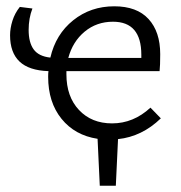

<svg xmlns="http://www.w3.org/2000/svg" viewBox="-20 -439 574 610"><path d="M355 3 348 151H297L290 2Q218 -9 175.5 -61.5Q133 -114 133 -195Q133 -207 134 -213Q72 -215 42 -243.5Q12 -272 12 -327Q12 -349 19.5 -373Q27 -397 43 -417L83 -412Q71 -381 71 -344Q71 -304 87 -282Q103 -260 140 -256Q157 -330 212.5 -374.5Q268 -419 343 -419Q415 -419 452 -378.5Q489 -338 489 -267Q489 -230 487 -213H191V-203Q191 -132 231 -89.5Q271 -47 336 -47Q404 -47 458 -97L491 -63Q431 -5 355 3ZM197 -255H429V-265Q429 -370 339 -370Q287 -370 249 -338.5Q211 -307 197 -255Z"/></svg>

Font: Ysabeau Infant
Style: Regular
Weight: 400
Designer: Christian Thalmann (Catharsis Fonts)
Version: Version 0.003